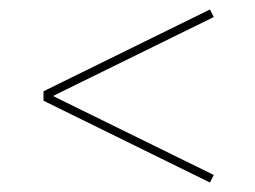

<svg xmlns="http://www.w3.org/2000/svg" viewBox="-20 -543 540 406"><path d="M424 -157 72 -330V-350L424 -523L432 -507L92 -340L432 -173Z"/></svg>

Font: Zed Mono Thin
Style: Regular
Weight: 100
Monospace: yes
Designer: Belleve Invis
Foundry: Belleve Invis
Version: Version 1.0.0; ttfautohint (v1.8.4)